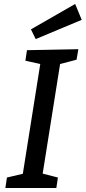

<svg xmlns="http://www.w3.org/2000/svg" viewBox="-20 -948 432 968"><path d="M7 0 15 -53 109 -75 93 -59 185 -638 198 -622 108 -642 116 -695 375 -700 366 -647 271 -622 285 -638 193 -59 186 -75 272 -53 264 0ZM160 -751 136 -800 359 -928 392 -848Z"/></svg>

Font: Bitter Thin Medium
Style: Italic
Weight: 500
Italic angle: -9°
Version: Version 3.021